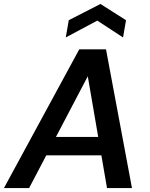

<svg xmlns="http://www.w3.org/2000/svg" viewBox="-40 -949 755 969"><path d="M-20 0 360 -700H495L626 0H500L403 -564L107 0ZM112 -165 160 -258H525L540 -165ZM292 -760 307 -847 467 -929 596 -847 581 -760 451 -845Z"/></svg>

Font: DM Sans 17pt SemiBold
Style: Italic
Weight: 600
Italic angle: -10°
Version: Version 4.004;gftools[0.9.30]